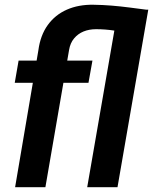

<svg xmlns="http://www.w3.org/2000/svg" viewBox="-20 -781 639 801"><path d="M169.4 0H43L140.1 -571.3Q148.4 -633.8 179.2 -676.5Q210 -719.2 258.8 -740.7Q307.6 -762.2 369.6 -761.2Q407.7 -760.7 445.8 -757.6Q483.9 -754.4 521.7 -749.5Q559.6 -744.6 597.2 -739.7L533.7 -640.6Q495.6 -647.5 457.3 -653.3Q418.9 -659.2 380.9 -659.2Q352.1 -659.2 328.6 -649.7Q305.2 -640.1 289.1 -620.8Q272.9 -601.6 268.1 -572.3ZM343.8 0 472.2 -740.7H598.6L470.2 0ZM365.7 -528.3 349.1 -435.5H41.5L57.6 -528.3Z"/></svg>

Font: Roboto SemiBold
Style: Italic
Weight: 600
Designer: Christian Robertson
Foundry: Google
Version: Version 3.009; 2024